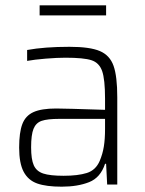

<svg xmlns="http://www.w3.org/2000/svg" viewBox="-20 -694 544 722"><path d="M52 -139Q52 -196 64 -227.5Q76 -259 106 -272.5Q136 -286 191 -286Q222 -286 375 -281V-323Q375 -396 364 -427Q353 -458 324 -467.5Q295 -477 226 -477Q195 -477 152 -473.5Q109 -470 82 -465V-506Q147 -518 241 -518Q318 -518 355.5 -502Q393 -486 407 -446.5Q421 -407 421 -328V0H383L379 -78H375Q358 -26 315 -9Q272 8 212 8Q154 8 120 -4Q86 -16 69 -48Q52 -80 52 -139ZM355 -89Q366 -115 370.5 -143Q375 -171 375 -209V-247H203Q158 -247 136.5 -239.5Q115 -232 106 -209.5Q97 -187 97 -140Q97 -95 107 -72.5Q117 -50 142.5 -41.5Q168 -33 219 -33Q273 -33 306.5 -43.5Q340 -54 355 -89ZM129 -636V-674H379V-636Z"/></svg>

Font: Saira Semi Condensed ExtraLight
Style: Regular
Weight: 200
Width: 4
Designer: Hector Gatti with collaboration of the Omnibus-Type team
Foundry: Omnibus-Type
Version: Version 1.001; ttfautohint (v1.8)